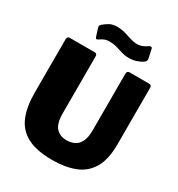

<svg xmlns="http://www.w3.org/2000/svg" viewBox="-221 -1105 1171 1260"><g transform="rotate(30 364.0 -475.5)"><path d="M684 -293Q684 -178 644 -111.5Q604 -45 532 -17.5Q460 10 364 10Q244 10 174 -27Q104 -64 74 -136.5Q44 -209 44 -313V-719Q44 -742 63 -742H253Q271 -742 271 -721V-289Q271 -213 300.5 -181Q330 -149 381 -149Q412 -149 438.5 -161.5Q465 -174 481 -205.5Q497 -237 497 -292V-719Q497 -742 516 -742H666Q684 -742 684 -721V-293ZM565 -851Q549 -840 522.5 -830.5Q496 -821 465 -821Q436 -821 409.5 -829Q383 -837 357.5 -844.5Q332 -852 303 -852Q282 -852 267 -846.5Q252 -841 232 -827Q224 -821 218.5 -822Q213 -823 209 -835L192 -889Q190 -897 189.5 -903.5Q189 -910 200 -920Q219 -936 241 -948.5Q263 -961 298 -961Q330 -961 359 -952.5Q388 -944 414.5 -935.5Q441 -927 464 -927Q488 -927 508 -936Q528 -945 541 -955Q549 -960 556 -958.5Q563 -957 565 -946L579 -881Q583 -864 565 -851Z"/></g></svg>

Font: Libre Franklin Black
Style: Regular
Weight: 900
Designer: Pablo Impallari, Rodrigo Fuenzalida, Nhung Nguyen
Foundry: Impallari Type
Version: Version 3.000